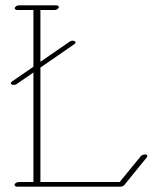

<svg xmlns="http://www.w3.org/2000/svg" viewBox="-20 -697 594 726"><path d="M35.2 2.4C35.2 6.3 39.1 8.8 44.9 8.8H435.5C440.9 8.8 447.3 6.3 450.2 2.4L535.2 -102.1C536.6 -103.5 537.1 -105 537.1 -106.4C537.1 -118.2 517.1 -111.8 512.7 -106.9L432.6 -8.8H132.8V-441.4L260.7 -529.8C264.3 -532.3 265.8 -534.6 265.8 -536.6C265.8 -540.5 260.3 -543 254.3 -543C250.8 -543 247 -542.1 244.1 -540L132.8 -463.4V-659.2H186C192.9 -659.2 200.2 -663.1 202.1 -668C204.1 -672.9 199.2 -676.8 192.4 -676.8H51.8C44.9 -676.8 38.1 -672.9 36.1 -668C34.2 -663.1 38.6 -659.2 45.4 -659.2H106.4V-444.8L25.9 -389.2C22.3 -386.7 20.8 -384.3 20.8 -382.3C20.8 -378.5 26.3 -375.9 32.3 -375.9C35.8 -375.9 39.6 -376.8 42.5 -378.9L106.4 -422.9V-8.8H51.3C44.4 -8.8 35.2 -4.4 35.2 2.4Z"/></svg>

Font: WireWyrm
Style: Light
Weight: 200
Version: Version 001.000